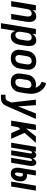

<svg xmlns="http://www.w3.org/2000/svg" viewBox="1505 -2280 990 4040"><g transform="rotate(90 2000.0 -260.0)"><path d="M3 0 89 -520H201L189 -448Q201 -466 216 -481.5Q231 -497 249 -507.5Q267 -518 287 -523Q307 -528 327 -528Q352 -528 375 -518.5Q398 -509 412 -490Q426 -471 432.5 -447.5Q439 -424 441 -399Q443 -374 440.5 -348.5Q438 -323 434 -298L385 0H272L324 -313Q326 -327 327 -340Q328 -353 327 -366Q326 -379 322 -391.5Q318 -404 310.5 -413.5Q303 -423 291 -427.5Q279 -432 266 -432Q248 -432 231 -425Q214 -418 201 -404.5Q188 -391 181 -374Q174 -357 172 -340L115 0Z M467 215 589 -520H701L689 -446Q701 -465 716.5 -480.5Q732 -496 751 -507Q770 -518 791 -523Q812 -528 832 -528Q858 -528 881 -518.5Q904 -509 918.5 -490.5Q933 -472 939.5 -448Q946 -424 948 -399.5Q950 -375 948 -349Q946 -323 942 -298L922 -178Q918 -155 912 -133Q906 -111 895.5 -90Q885 -69 870 -50.5Q855 -32 835 -18Q815 -4 792.5 2Q770 8 748 8Q725 8 704 1.5Q683 -5 668 -19.5Q653 -34 644 -53Q635 -72 631 -93L580 215ZM717 -88Q735 -88 753.5 -97Q772 -106 784 -122Q796 -138 802.5 -156.5Q809 -175 812 -193L832 -313Q834 -327 835 -340.5Q836 -354 835 -367Q834 -380 829.5 -392Q825 -404 817 -413.5Q809 -423 796.5 -427.5Q784 -432 771 -432Q753 -432 735 -425.5Q717 -419 703 -405.5Q689 -392 681.5 -374.5Q674 -357 672 -340L652 -220Q649 -205 648 -190Q647 -175 648.5 -161Q650 -147 654 -133.5Q658 -120 666.5 -109.5Q675 -99 688.5 -93.5Q702 -88 717 -88Z M1206 8Q1176 8 1147.5 2Q1119 -4 1096 -19Q1073 -34 1057 -56.5Q1041 -79 1033.5 -106.5Q1026 -134 1026.5 -163.5Q1027 -193 1032 -222L1051 -342Q1056 -367 1064 -392Q1072 -417 1087 -439Q1102 -461 1123 -479Q1144 -497 1168 -508Q1192 -519 1217.5 -523.5Q1243 -528 1267 -528Q1297 -528 1325.5 -522Q1354 -516 1377.5 -501Q1401 -486 1417 -463.5Q1433 -441 1440.5 -413.5Q1448 -386 1447.5 -356.5Q1447 -327 1442 -298L1422 -178Q1418 -153 1409.5 -128Q1401 -103 1386.5 -81Q1372 -59 1351 -41Q1330 -23 1306 -12Q1282 -1 1256.5 3.5Q1231 8 1206 8ZM1207 -88Q1227 -88 1246.5 -96Q1266 -104 1280 -119.5Q1294 -135 1301.5 -154.5Q1309 -174 1312 -193L1332 -313Q1334 -327 1335 -341Q1336 -355 1334.5 -368Q1333 -381 1328 -393.5Q1323 -406 1314 -415Q1305 -424 1292.5 -428Q1280 -432 1266 -432Q1247 -432 1227.5 -424Q1208 -416 1193.5 -400.5Q1179 -385 1172 -365.5Q1165 -346 1161 -327L1142 -207Q1139 -193 1138 -179Q1137 -165 1139 -152Q1141 -139 1145.5 -126.5Q1150 -114 1159 -105Q1168 -96 1181 -92Q1194 -88 1207 -88Z M1706 8Q1676 8 1647.5 2Q1619 -4 1596 -19Q1573 -34 1557 -56.5Q1541 -79 1533.5 -106.5Q1526 -134 1526.5 -163.5Q1527 -193 1532 -222L1551 -342Q1555 -366 1563.5 -390Q1572 -414 1586.5 -435.5Q1601 -457 1621 -474Q1641 -491 1664.5 -502Q1688 -513 1712.5 -518Q1737 -523 1761 -523Q1778 -523 1795 -520Q1812 -517 1826 -510Q1819 -533 1807 -554Q1795 -575 1779 -592Q1763 -609 1742.5 -622Q1722 -635 1699 -643L1730 -735Q1774 -724 1811.5 -700.5Q1849 -677 1877 -643.5Q1905 -610 1922.5 -569Q1940 -528 1948 -483.5Q1956 -439 1953 -392Q1950 -345 1942 -298L1922 -178Q1918 -153 1909.5 -128Q1901 -103 1886.5 -81Q1872 -59 1851 -41Q1830 -23 1806 -12Q1782 -1 1756.5 3.5Q1731 8 1706 8ZM1707 -88Q1727 -88 1746.5 -96Q1766 -104 1780 -119.5Q1794 -135 1801.5 -154.5Q1809 -174 1812 -193L1831 -305Q1833 -320 1834 -334Q1835 -348 1833 -361.5Q1831 -375 1826 -387.5Q1821 -400 1812 -409Q1803 -418 1790 -422.5Q1777 -427 1763 -427Q1745 -427 1726 -419.5Q1707 -412 1693 -397Q1679 -382 1671.5 -363.5Q1664 -345 1661 -327L1642 -207Q1639 -193 1638 -179Q1637 -165 1639 -152Q1641 -139 1645.5 -126.5Q1650 -114 1659 -105Q1668 -96 1681 -92Q1694 -88 1707 -88Z M1973 215V119H2030Q2043 119 2056.5 115.5Q2070 112 2080.5 103Q2091 94 2097.5 81.5Q2104 69 2110 56L2136 -3L2077 -520H2193L2219 -143L2367 -520H2483L2212 95Q2204 113 2194.5 130.5Q2185 148 2171.5 163.5Q2158 179 2141 190Q2124 201 2105.5 206.5Q2087 212 2068 213.5Q2049 215 2030 215Z M2518 0 2604 -520H2717L2683 -313L2851 -520H2986L2776 -282L2900 0H2781L2696 -192L2655 -145L2631 0Z M2983 0 3069 -520H3172L3165 -473Q3171 -484 3179 -494Q3187 -504 3197.5 -512Q3208 -520 3220 -524Q3232 -528 3244 -528H3245Q3260 -528 3273 -521.5Q3286 -515 3294.5 -503.5Q3303 -492 3307 -477.5Q3311 -463 3312 -449Q3318 -463 3326.5 -477Q3335 -491 3346.5 -503Q3358 -515 3373 -521.5Q3388 -528 3403 -528H3404Q3420 -528 3434 -520.5Q3448 -513 3456 -500Q3464 -487 3467.5 -472Q3471 -457 3471.5 -441Q3472 -425 3470.5 -408.5Q3469 -392 3467 -375L3404 0H3301L3366 -393Q3367 -400 3367.5 -407.5Q3368 -415 3366.5 -422Q3365 -429 3360 -434.5Q3355 -440 3347 -440Q3339 -440 3333 -433.5Q3327 -427 3323 -420Q3319 -413 3316 -405Q3313 -397 3311 -389.5Q3309 -382 3307.5 -374Q3306 -366 3305 -358L3245 0H3142L3207 -393Q3208 -400 3208.5 -407.5Q3209 -415 3207.5 -422Q3206 -429 3201 -434.5Q3196 -440 3188 -440Q3180 -440 3174 -433.5Q3168 -427 3164 -420Q3160 -413 3157 -405Q3154 -397 3152 -389.5Q3150 -382 3148.5 -374Q3147 -366 3146 -358L3086 0Z M3801 0 3887 -520H3991L3904 0ZM3632 8Q3609 8 3587.5 2Q3566 -4 3550 -18Q3534 -32 3524.5 -52Q3515 -72 3511 -94Q3507 -116 3508.5 -139Q3510 -162 3514 -185L3569 -520H3672L3642 -334H3664Q3687 -334 3708.5 -329Q3730 -324 3747.5 -311.5Q3765 -299 3776 -280.5Q3787 -262 3792 -240.5Q3797 -219 3796.5 -196Q3796 -173 3792 -150Q3789 -131 3783 -111Q3777 -91 3767 -73Q3757 -55 3742.5 -39Q3728 -23 3710 -12Q3692 -1 3672 3.5Q3652 8 3632 8ZM3635 -80Q3648 -80 3659 -90.5Q3670 -101 3676 -113Q3682 -125 3685.5 -138Q3689 -151 3691 -164Q3693 -177 3694 -189.5Q3695 -202 3693 -214Q3691 -226 3684 -236Q3677 -246 3664 -246H3627L3614 -170Q3613 -161 3612 -152.5Q3611 -144 3610.5 -135Q3610 -126 3610.5 -117.5Q3611 -109 3613 -101Q3615 -93 3620.5 -86.5Q3626 -80 3635 -80Z"/></g></svg>

Font: Iosevka SS04
Style: Bold Italic
Weight: 700
Italic angle: -9°
Monospace: yes
Designer: Belleve Invis
Foundry: Belleve Invis
Version: Version 19.0.0; ttfautohint (v1.8.4)